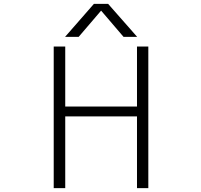

<svg xmlns="http://www.w3.org/2000/svg" viewBox="-20 -972 1040 993"><path d="M689.5 -781.2H619.1L502.9 -917L386.7 -781.2H316.4L465.8 -952.1H539.1ZM317.4 -731.4V-420.9H688.5V-731.4H747.1V1H688.5V-370.1H317.4V1H257.8V-731.4Z"/></svg>

Font: GenEi Gothic M Light
Style: Regular
Weight: 300
Designer: o_tamon (Modified); [Source Han Sans]
Ryoko NISHIZUKA  (kana & ideographs); Paul D. Hunt (Latin, Greek & Cyrillic); Wenl
Version: Version 1.1a;Original Version 1.004